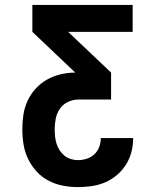

<svg xmlns="http://www.w3.org/2000/svg" viewBox="-20 -540 640 783"><path d="M297 223Q266 223 235.5 217Q205 211 177.5 196.5Q150 182 129 159Q108 136 94.5 108Q81 80 76 49Q71 18 71 -13Q71 -43 75.5 -72.5Q80 -102 92.5 -129Q105 -156 125.5 -178.5Q146 -201 172 -215.5Q198 -230 227.5 -237Q257 -244 287 -244L112 -410V-520H521V-410H258L433 -244V-134H300Q278 -134 257.5 -124.5Q237 -115 224.5 -97Q212 -79 207.5 -57Q203 -35 203 -13Q203 2 204.5 16.5Q206 31 210.5 45.5Q215 60 223 72.5Q231 85 242.5 94.5Q254 104 268.5 108.5Q283 113 297 113Q316 113 333.5 107.5Q351 102 364.5 89.5Q378 77 384.5 59.5Q391 42 391 24V23H523V25Q523 54 515.5 81.5Q508 109 493 132.5Q478 156 456 174.5Q434 193 408 204Q382 215 354 219Q326 223 297 223Z"/></svg>

Font: Iosevka Extrabold Extended
Style: Regular
Weight: 800
Width: 7
Monospace: yes
Designer: Belleve Invis
Foundry: Belleve Invis
Version: Version 32.5.0; ttfautohint (v1.8.4)